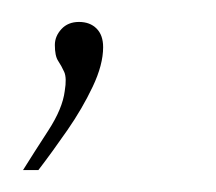

<svg xmlns="http://www.w3.org/2000/svg" viewBox="-20 -56 197 175"><path d="M1 99Q11 83 24 63Q37 43 39 27Q41 15 38.5 9.5Q36 4 33 -0.5Q30 -5 30 -15Q30 -23 36 -29.5Q42 -36 52 -36Q62 -36 68 -30Q74 -24 74 -13Q74 3 64.5 23Q55 43 41.5 62.5Q28 82 15 99Z"/></svg>

Font: Alumni Sans Thin Thin
Style: Italic
Weight: 250
Italic angle: -8°
Version: Version 1.016